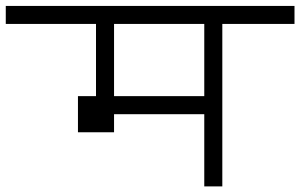

<svg xmlns="http://www.w3.org/2000/svg" viewBox="-20 -708 1040 665"><path d="M1000 -625V-687.5H0V-625H312.5Q312.5 -625 312.5 -375H250Q250 -375 250 -250H375V-312.5H687.5Q687.5 -312.5 687.5 -62.5H750V-625ZM375 -375Q375 -375 375 -625H687.5Q687.5 -625 687.5 -375Z"/></svg>

Font: BFUnifontExMono
Style: Regular
Weight: 500
Version: Version 15.0.06